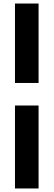

<svg xmlns="http://www.w3.org/2000/svg" viewBox="-20 -866 304 1090"><path d="M65 -846H199V-395H65ZM65 -267H199V204H65Z"/></svg>

Font: Chakra Petch
Style: Bold
Weight: 700
Designer: Katatrad Aksorn Co.,Ltd.
Foundry: Cadson Demak Co.,Ltd.
Version: Version 1.000; ttfautohint (v1.6)